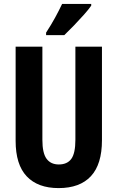

<svg xmlns="http://www.w3.org/2000/svg" viewBox="-20 -953 602 983"><path d="M502 -235Q502 -112 445.5 -51Q389 10 280 10Q174 10 117 -50Q60 -110 60 -232V-714H197V-237Q197 -169 218.5 -140Q240 -111 281 -111Q324 -111 345 -139.5Q366 -168 366 -238V-714H502ZM447 -924Q434 -905 410 -878Q386 -851 359 -823Q332 -795 309 -773H216V-786Q242 -826 262 -862.5Q282 -899 298 -933H447Z"/></svg>

Font: Noto Sans Arabic ExtCond
Style: Bold
Weight: 700
Width: 2
Designer: Monotype Design Team, Nadine Chahine, Nizar Qandah and Khaled Hosny
Foundry: Monotype Imaging Inc.
Version: Version 2.012; ttfautohint (v1.8.4.7-5d5b)